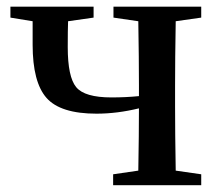

<svg xmlns="http://www.w3.org/2000/svg" viewBox="-20 -546 657 566"><path d="M573.2 -494.1 498 -483.4Q496.1 -372.1 496.1 -293.9V-232.4Q496.1 -154.3 498 -43L573.2 -32.2V0H313.5V-32.2L387.7 -43Q389.6 -150.4 389.6 -226.6Q325.2 -210.9 264.6 -210.9Q158.2 -210.9 117.2 -257.3Q76.2 -303.7 76.2 -414.1V-483.4L10.7 -494.1V-526.4H255.9V-494.1L180.7 -483.4Q179.7 -458 179.7 -407.2Q179.7 -319.3 204.6 -289.1Q229.5 -258.8 308.6 -258.8Q351.6 -258.8 389.6 -262.7V-293.9Q389.6 -372.1 387.7 -483.4L314.5 -494.1V-526.4H573.2Z"/></svg>

Font: GenYoMin TW TTF SemiBold
Style: Regular
Weight: 600
Version: Version 1.300